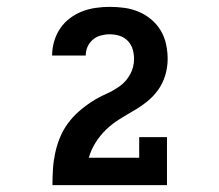

<svg xmlns="http://www.w3.org/2000/svg" viewBox="-20 -863 640 560"><path d="M133 -323V-324Q133 -347 134.5 -370.5Q136 -394 141 -417Q146 -440 155 -462Q164 -484 178 -503Q192 -522 209.5 -537.5Q227 -553 247 -566Q267 -579 288.5 -588.5Q310 -598 329 -611.5Q348 -625 359.5 -646Q371 -667 371 -691Q371 -705 367 -719Q363 -733 353 -743.5Q343 -754 329 -758.5Q315 -763 300 -763Q287 -763 274 -759.5Q261 -756 251 -747.5Q241 -739 235.5 -727Q230 -715 230 -701H132V-702Q132 -722 138 -742.5Q144 -763 155.5 -780Q167 -797 183.5 -809.5Q200 -822 219 -829.5Q238 -837 259 -840Q280 -843 300 -843Q322 -843 343.5 -840Q365 -837 385 -828.5Q405 -820 421.5 -806Q438 -792 449 -773.5Q460 -755 464.5 -733.5Q469 -712 469 -691Q469 -667 462 -643.5Q455 -620 441 -600.5Q427 -581 408 -566Q389 -551 368 -539Q347 -527 326.5 -514Q306 -501 289 -484.5Q272 -468 259 -447.5Q246 -427 239 -403H386V-463H467V-323Z"/></svg>

Font: Iosevka Etoile Heavy
Style: Regular
Weight: 900
Designer: Belleve Invis
Foundry: Belleve Invis
Version: Version 22.1.2; ttfautohint (v1.8.4)